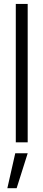

<svg xmlns="http://www.w3.org/2000/svg" viewBox="-20 -748 228 1009"><path d="M125.5 -727.5H63V0H125.5ZM18.6 241.2H67.4L125.5 57.6H60.1Z"/></svg>

Font: Raveo Display Display Light
Style: Regular
Weight: 300
Designer: Jakub Foglar, Rasmus Andersson (Inter)
Foundry: Jakubfoglar.com
Version: Version 1.100;Glyphs 3.2.3 (3260)